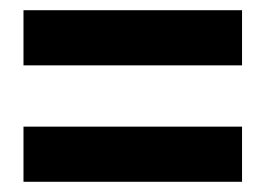

<svg xmlns="http://www.w3.org/2000/svg" viewBox="-20 -549 520 376"><path d="M26 -421V-529H454V-421ZM26 -193V-301H454V-193Z"/></svg>

Font: Mona Sans Condensed
Style: Bold
Weight: 700
Width: 3
Designer: Deni Anggara
Foundry: GitHub
Version: Version 2.000